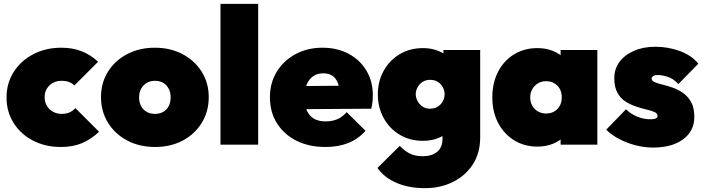

<svg xmlns="http://www.w3.org/2000/svg" viewBox="-20 -752 3657 998"><path d="M296 12Q216 12 152 -21Q88 -54 51 -112.5Q14 -171 14 -245Q14 -320 51.5 -378.5Q89 -437 153.5 -470.5Q218 -504 299 -504Q357 -504 403.5 -486Q450 -468 490 -431L367 -308Q354 -320 338 -326Q322 -332 299 -332Q275 -332 255.5 -321.5Q236 -311 224 -292Q212 -273 212 -247Q212 -221 224 -201.5Q236 -182 256 -171Q276 -160 299 -160Q325 -160 342 -168Q359 -176 372 -190L495 -67Q452 -27 405 -7.5Q358 12 296 12Z M786 12Q705 12 641.5 -21.5Q578 -55 541.5 -114Q505 -173 505 -247Q505 -321 541 -379Q577 -437 640.5 -470.5Q704 -504 785 -504Q866 -504 929 -470.5Q992 -437 1028.5 -379Q1065 -321 1065 -247Q1065 -173 1029 -114Q993 -55 930 -21.5Q867 12 786 12ZM785 -160Q810 -160 828.5 -170.5Q847 -181 857 -200.5Q867 -220 867 -246Q867 -272 856.5 -291.5Q846 -311 828 -321.5Q810 -332 785 -332Q761 -332 742.5 -321Q724 -310 713.5 -290.5Q703 -271 703 -245Q703 -220 713.5 -200.5Q724 -181 742.5 -170.5Q761 -160 785 -160Z M1126 0V-732H1322V0Z M1672 12Q1586 12 1521 -20.5Q1456 -53 1419.5 -111.5Q1383 -170 1383 -246Q1383 -321 1418.5 -379Q1454 -437 1516 -470.5Q1578 -504 1656 -504Q1733 -504 1792 -472.5Q1851 -441 1884.5 -385Q1918 -329 1918 -257Q1918 -242 1916.5 -225.5Q1915 -209 1910 -187L1466 -184V-304L1837 -307L1746 -254Q1746 -294 1736.5 -319.5Q1727 -345 1708 -358Q1689 -371 1660 -371Q1630 -371 1608 -356Q1586 -341 1574.5 -313Q1563 -285 1563 -245Q1563 -204 1575.5 -176.5Q1588 -149 1612 -135Q1636 -121 1672 -121Q1707 -121 1733.5 -132.5Q1760 -144 1782 -169L1880 -72Q1843 -30 1791 -9Q1739 12 1672 12Z M2188 226Q2105 226 2041 198.5Q1977 171 1942 121L2058 6Q2081 31 2109 45.5Q2137 60 2177 60Q2225 60 2252.5 37Q2280 14 2280 -30V-160L2312 -266L2285 -371V-492H2476V-38Q2476 43 2438 102Q2400 161 2335 193.5Q2270 226 2188 226ZM2179 -20Q2110 -20 2057 -52Q2004 -84 1974 -139Q1944 -194 1944 -261Q1944 -329 1974 -383.5Q2004 -438 2057 -470Q2110 -502 2179 -502Q2222 -502 2258.5 -487.5Q2295 -473 2319.5 -447Q2344 -421 2351 -387V-135Q2344 -101 2319.5 -75Q2295 -49 2258.5 -34.5Q2222 -20 2179 -20ZM2215 -187Q2239 -187 2256 -198Q2273 -209 2282 -226Q2291 -243 2291 -262Q2291 -281 2282 -298Q2273 -315 2256.5 -326Q2240 -337 2216 -337Q2193 -337 2176 -326Q2159 -315 2150 -297.5Q2141 -280 2141 -262Q2141 -245 2150 -227.5Q2159 -210 2175.5 -198.5Q2192 -187 2215 -187Z M2774 10Q2705 10 2652 -23Q2599 -56 2569 -113.5Q2539 -171 2539 -246Q2539 -321 2569 -379Q2599 -437 2652 -469.5Q2705 -502 2774 -502Q2817 -502 2853.5 -487.5Q2890 -473 2914.5 -447Q2939 -421 2946 -387V-105Q2939 -71 2914.5 -45Q2890 -19 2853.5 -4.5Q2817 10 2774 10ZM2818 -162Q2855 -162 2877.5 -185.5Q2900 -209 2900 -246Q2900 -271 2890 -289.5Q2880 -308 2861.5 -319Q2843 -330 2819 -330Q2795 -330 2776.5 -319Q2758 -308 2747 -289Q2736 -270 2736 -246Q2736 -222 2746.5 -203Q2757 -184 2776 -173Q2795 -162 2818 -162ZM2894 0V-132L2921 -252L2894 -371V-492H3085V0Z M3375 15Q3329 15 3283 3Q3237 -9 3197.5 -30Q3158 -51 3131 -78L3234 -184Q3258 -160 3291.5 -146Q3325 -132 3362 -132Q3379 -132 3388.5 -136.5Q3398 -141 3398 -149Q3398 -163 3381.5 -170Q3365 -177 3339.5 -183Q3314 -189 3285.5 -198.5Q3257 -208 3231 -224.5Q3205 -241 3189 -270.5Q3173 -300 3173 -346Q3173 -393 3199.5 -429.5Q3226 -466 3274.5 -487.5Q3323 -509 3387 -509Q3452 -509 3513 -487Q3574 -465 3610 -421L3506 -315Q3481 -343 3451 -352.5Q3421 -362 3401 -362Q3382 -362 3374.5 -356.5Q3367 -351 3367 -343Q3367 -332 3383 -325Q3399 -318 3424.5 -312Q3450 -306 3478 -296Q3506 -286 3531.5 -268Q3557 -250 3573 -220.5Q3589 -191 3589 -144Q3589 -71 3531 -28Q3473 15 3375 15Z"/></svg>

Font: Outfit Thin Black
Style: Regular
Weight: 900
Version: Version 1.100;gftools[0.9.27]